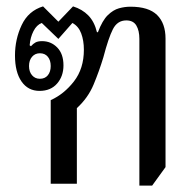

<svg xmlns="http://www.w3.org/2000/svg" viewBox="-20 -576 616 602"><path d="M417 6V-454Q417 -480 407.5 -496Q398 -512 376 -512Q348 -512 334 -484.5Q320 -457 304 -396Q291 -353 273.5 -311Q256 -269 221 -237V0H139V-262Q181 -281 212 -321Q243 -361 243 -420Q243 -449 234.5 -471.5Q226 -494 207 -504L163 -454L111 -504Q95 -498 85 -478.5Q75 -459 73 -434L77 -431Q84 -439 91.5 -443Q99 -447 112 -447Q140 -447 159.5 -427Q179 -407 179 -371Q179 -337 159 -314Q139 -291 104 -291Q68 -291 47.5 -320.5Q27 -350 27 -402Q27 -453 48 -497.5Q69 -542 115 -556L163 -508L209 -556Q238 -547 257 -527.5Q276 -508 284 -475H287Q301 -512 318 -528.5Q335 -545 353 -550Q371 -555 389 -555Q446 -555 472.5 -529Q499 -503 499 -455V-52L457 6ZM105 -329Q121 -329 130 -340Q139 -351 139 -369Q139 -387 130 -398Q121 -409 105 -409Q90 -409 80.5 -398Q71 -387 71 -369Q71 -351 80.5 -340Q90 -329 105 -329Z"/></svg>

Font: Noto Serif Thai Condensed
Style: Regular
Weight: 400
Width: 3
Designer: Monotype Design Team
Foundry: Monotype Imaging Inc.
Version: Version 2.002; ttfautohint (v1.8.4.7-5d5b)